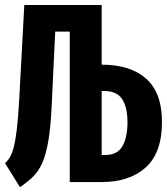

<svg xmlns="http://www.w3.org/2000/svg" viewBox="-35 -731 670 771"><path d="M373.3 -710.8V-471.3Q488.7 -471.3 552.1 -414.9Q615.4 -358.5 615.4 -241.5Q615.4 -116.9 550 -58.5Q484.6 0 374.4 0H245.1V-604.1H186.7L172.8 -311.8Q168.7 -222.1 159.2 -165.6Q149.7 -109.2 134.4 -75.6Q119 -42.1 96.9 -20.8Q74.9 0.5 45.1 20.5L-14.9 -75.9Q-4.1 -85.1 4.6 -99.5Q13.3 -113.8 20.3 -140.5Q27.2 -167.2 32.6 -212.6Q37.9 -257.9 42.1 -330.3L62.6 -710.8ZM383.6 -365.6H373.3V-108.7H388.7Q435.9 -108.7 456.4 -143.6Q476.9 -178.5 476.9 -240.5Q476.9 -300.5 455.4 -333.1Q433.8 -365.6 383.6 -365.6Z"/></svg>

Font: Fira Code
Style: Bold
Weight: 700
Monospace: yes
Designer: Carrois Corporate, Edenspiekermann AG, Nikita Prokopov
Foundry: Carrois Corporate, Edenspiekermann AG, Nikita Prokopov
Version: Version 6.000; ttfautohint (v1.8.2) -l 8 -r 50 -G 200 -x 14 